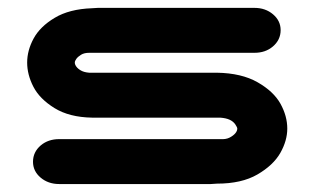

<svg xmlns="http://www.w3.org/2000/svg" viewBox="-20 -464 785 480"><path d="M681.6 -388.7Q681.6 -364.3 662.1 -347.7Q643.6 -332 616.2 -332H203.1Q190.4 -332 182.6 -327.1Q174.8 -322.3 170.9 -316.9Q167 -311.5 167 -307.6Q167 -302.7 170.9 -297.4Q174.8 -292 182.6 -287.6Q190.4 -283.2 203.1 -282.2H522.5Q584 -281.2 624 -258.3Q664.1 -235.4 681.2 -204.6Q698.2 -173.8 698.2 -142.6Q698.2 -112.3 680.7 -81.5Q663.1 -50.8 623.5 -27.8Q584 -4.9 522.5 -4.9Q511.7 -3.9 506.8 -3.9H127.9Q100.6 -3.9 81.5 -20Q62.5 -36.1 62.5 -59.6Q62.5 -84 82 -100.6Q100.6 -116.2 127.9 -116.2H530.3Q544.9 -115.2 554.2 -120.1Q563.5 -125 568.4 -130.9Q573.2 -136.7 573.2 -142.6Q573.2 -145.5 568.4 -152.8Q563.5 -160.2 554.2 -164.6Q544.9 -168.9 530.3 -169.9H210Q153.3 -170.9 116.2 -193.8Q79.1 -216.8 63.5 -247.1Q47.9 -277.3 47.9 -307.6Q47.9 -337.9 64 -367.7Q80.1 -397.5 116.7 -419.4Q153.3 -441.4 210 -443.4Q219.7 -444.3 224.6 -444.3H616.2Q643.6 -444.3 662.6 -428.2Q681.6 -412.1 681.6 -388.7Z"/></svg>

Font: Nico Moji
Style: Regular
Weight: 400
Version: Version 1.02